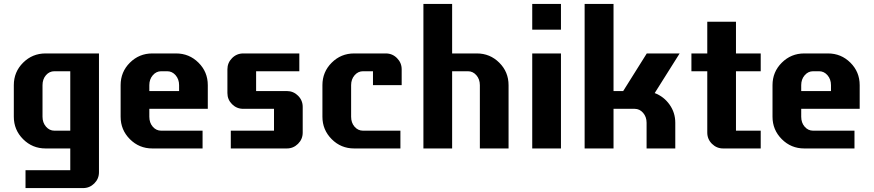

<svg xmlns="http://www.w3.org/2000/svg" viewBox="-20 -750 4413 970"><path d="M480 120.1Q480 153.3 456.3 176.8Q432.6 200.2 399.9 200.2H108.9V109.9H335V0H210Q143.6 0 96.7 -46.9Q49.8 -93.8 49.8 -160.2V-319.8Q49.8 -386.7 96.7 -433.3Q143.6 -480 210 -480H480ZM335 -89.8V-390.1H254.9Q229.5 -390.1 212.2 -370.1Q194.8 -350.1 194.8 -319.8V-160.2Q194.8 -130.4 212.4 -110.1Q230 -89.8 254.9 -89.8Z M1029.8 -200.2H734.4V-160.2Q734.4 -129.9 751.7 -109.9Q769 -89.8 794.4 -89.8H1003.4V0H749.5Q683.1 0 636.2 -46.9Q589.4 -93.8 589.4 -160.2V-319.8Q589.4 -386.7 636.2 -433.3Q683.1 -480 749.5 -480H869.6Q936 -480 982.9 -433.3Q1029.8 -386.7 1029.8 -319.8ZM884.8 -290V-319.8Q884.8 -349.6 867.2 -369.9Q849.6 -390.1 824.7 -390.1H794.4Q769.5 -390.1 752 -369.9Q734.4 -349.6 734.4 -319.8V-290Z M1509.3 -80.1Q1509.3 -46.9 1485.6 -23.4Q1461.9 0 1429.2 0H1146V-89.8H1364.3V-200.2H1209Q1175.8 -200.2 1152.3 -223.6Q1128.9 -247.1 1128.9 -279.8V-399.9Q1128.9 -432.6 1152.3 -456.3Q1175.8 -480 1209 -480H1492.2V-390.1H1273.9V-290H1429.2Q1461.9 -290 1485.6 -266.6Q1509.3 -243.2 1509.3 -210Z M2009.3 -319.8H1864.3V-390.1H1814Q1789.1 -390.1 1771.5 -369.9Q1753.9 -349.6 1753.9 -319.8V-160.2Q1753.9 -129.9 1771.2 -109.9Q1788.6 -89.8 1814 -89.8H2002.9V0H1769Q1702.6 0 1655.8 -46.9Q1608.9 -93.8 1608.9 -160.2V-319.8Q1608.9 -386.7 1655.8 -433.3Q1702.6 -480 1769 -480H1929.2Q1962.4 -480 1985.8 -456.3Q2009.3 -432.6 2009.3 -399.9Z M2549.3 0H2404.3V-319.8Q2404.3 -349.6 2386.7 -369.9Q2369.1 -390.1 2344.2 -390.1H2264.2V0H2119.1V-730H2264.2V-480H2389.2Q2455.6 -480 2502.4 -433.3Q2549.3 -386.7 2549.3 -319.8Z M2814 -600.1H2668.9V-730H2814ZM2814 0H2668.9V-480H2814Z M3413.6 -480 3287.6 -279.8Q3334 -262.2 3362.8 -221.4Q3391.6 -180.7 3391.6 -129.9V0H3246.6V-129.9Q3246.6 -159.7 3229 -179.9Q3211.4 -200.2 3186.5 -200.2H3079.6V0H2933.6V-730H3079.6V-290H3128.4L3247.6 -480Z M3823.2 0H3633.3Q3600.6 0 3576.9 -23.4Q3553.2 -46.9 3553.2 -80.1V-390.1H3473.1V-480H3553.2V-640.1H3698.2V-480H3823.2V-390.1H3698.2V-89.8H3823.2Z M4323.2 -200.2H4027.8V-160.2Q4027.8 -129.9 4045.2 -109.9Q4062.5 -89.8 4087.9 -89.8H4296.9V0H4043Q3976.6 0 3929.7 -46.9Q3882.8 -93.8 3882.8 -160.2V-319.8Q3882.8 -386.7 3929.7 -433.3Q3976.6 -480 4043 -480H4163.1Q4229.5 -480 4276.4 -433.3Q4323.2 -386.7 4323.2 -319.8ZM4178.2 -290V-319.8Q4178.2 -349.6 4160.6 -369.9Q4143.1 -390.1 4118.2 -390.1H4087.9Q4063 -390.1 4045.4 -369.9Q4027.8 -349.6 4027.8 -319.8V-290Z"/></svg>

Font: Laconic
Style: Bold
Weight: 700
Designer: Robby Woodard
Version: Version 1.000